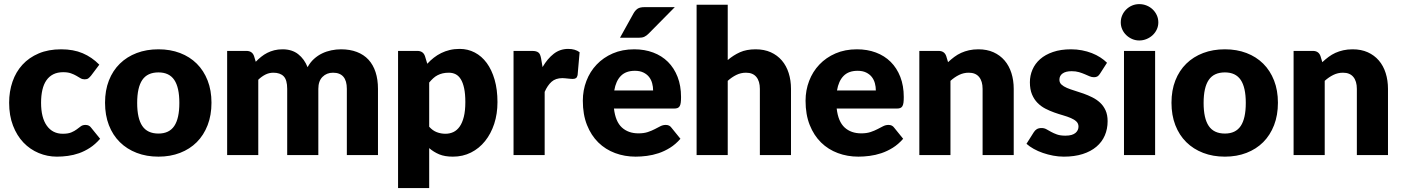

<svg xmlns="http://www.w3.org/2000/svg" viewBox="-20 -772 6978 956"><path d="M433.5 -395.5Q426.5 -387 420 -382Q413.5 -377 401.5 -377Q390 -377 380.8 -382.5Q371.5 -388 360 -394.8Q348.5 -401.5 333 -407Q317.5 -412.5 294.5 -412.5Q266 -412.5 245.2 -402Q224.5 -391.5 211 -372Q197.5 -352.5 191 -324.2Q184.5 -296 184.5 -260.5Q184.5 -186 213.2 -146Q242 -106 292.5 -106Q319.5 -106 335.2 -112.8Q351 -119.5 362 -127.8Q373 -136 382.2 -143Q391.5 -150 405.5 -150Q424 -150 433.5 -136.5L478.5 -81Q454.5 -53.5 428 -36.2Q401.5 -19 373.8 -9.2Q346 0.5 318 4.2Q290 8 263.5 8Q216 8 172.8 -10Q129.5 -28 96.8 -62.2Q64 -96.5 44.8 -146.5Q25.5 -196.5 25.5 -260.5Q25.5 -316.5 42.2 -365.2Q59 -414 91.8 -449.8Q124.5 -485.5 172.8 -506Q221 -526.5 284.5 -526.5Q345.5 -526.5 391.5 -507Q437.5 -487.5 474.5 -450Z M769 -526.5Q828 -526.5 876.5 -508Q925 -489.5 959.8 -455Q994.5 -420.5 1013.8 -371.2Q1033 -322 1033 -260.5Q1033 -198.5 1013.8 -148.8Q994.5 -99 959.8 -64.2Q925 -29.5 876.5 -10.8Q828 8 769 8Q709.5 8 660.8 -10.8Q612 -29.5 576.8 -64.2Q541.5 -99 522.2 -148.8Q503 -198.5 503 -260.5Q503 -322 522.2 -371.2Q541.5 -420.5 576.8 -455Q612 -489.5 660.8 -508Q709.5 -526.5 769 -526.5ZM769 -107Q822.5 -107 847.8 -144.8Q873 -182.5 873 -259.5Q873 -336.5 847.8 -374Q822.5 -411.5 769 -411.5Q714 -411.5 688.5 -374Q663 -336.5 663 -259.5Q663 -182.5 688.5 -144.8Q714 -107 769 -107Z M1111 0V-518.5H1207Q1236 -518.5 1245 -492.5L1253.5 -464.5Q1266.5 -478 1280.5 -489.2Q1294.5 -500.5 1310.8 -508.8Q1327 -517 1345.8 -521.8Q1364.5 -526.5 1387 -526.5Q1434 -526.5 1464.8 -502.2Q1495.5 -478 1511.5 -437.5Q1524.5 -461.5 1543.2 -478.5Q1562 -495.5 1583.8 -506Q1605.5 -516.5 1629.8 -521.5Q1654 -526.5 1678 -526.5Q1722.5 -526.5 1757 -513.2Q1791.5 -500 1814.8 -474.8Q1838 -449.5 1850 -412.8Q1862 -376 1862 -329.5V0H1707V-329.5Q1707 -410 1638 -410Q1606.5 -410 1585.8 -389.2Q1565 -368.5 1565 -329.5V0H1410V-329.5Q1410 -374 1392.5 -392Q1375 -410 1341 -410Q1320 -410 1301.2 -400.5Q1282.5 -391 1266 -375V0Z M1962 164.5V-518.5H2058Q2087 -518.5 2096 -492.5L2107.5 -454.5Q2122.5 -471 2139.8 -484.5Q2157 -498 2176.8 -507.8Q2196.5 -517.5 2219.2 -523Q2242 -528.5 2269 -528.5Q2309.5 -528.5 2344 -510.5Q2378.5 -492.5 2403.5 -458.5Q2428.5 -424.5 2442.8 -375.2Q2457 -326 2457 -263.5Q2457 -205 2440.8 -155.5Q2424.5 -106 2395.2 -69.5Q2366 -33 2325.2 -12.5Q2284.5 8 2235 8Q2194.5 8 2167 -3.5Q2139.5 -15 2117 -34.5V164.5ZM2215 -410Q2198 -410 2184.2 -406.8Q2170.5 -403.5 2158.8 -397.5Q2147 -391.5 2137 -382.2Q2127 -373 2117 -361V-141Q2134.5 -121.5 2155 -113.8Q2175.5 -106 2198 -106Q2219.5 -106 2237.5 -114.5Q2255.5 -123 2268.8 -141.8Q2282 -160.5 2289.5 -190.5Q2297 -220.5 2297 -263.5Q2297 -304.5 2291 -332.5Q2285 -360.5 2274.2 -377.8Q2263.5 -395 2248.5 -402.5Q2233.5 -410 2215 -410Z M2537 0V-518.5H2629Q2640.5 -518.5 2648.2 -516.5Q2656 -514.5 2661.2 -510.2Q2666.5 -506 2669.2 -499Q2672 -492 2674 -482L2681.5 -438Q2706 -480 2737.2 -504.2Q2768.5 -528.5 2809 -528.5Q2844 -528.5 2866 -512L2856 -398Q2853.5 -387 2847.8 -383Q2842 -379 2832 -379Q2828 -379 2821.5 -379.5Q2815 -380 2808 -380.8Q2801 -381.5 2793.8 -382.2Q2786.5 -383 2780.5 -383Q2746.5 -383 2726.2 -364.8Q2706 -346.5 2692 -314.5V0Z M2882 0ZM3138 -526.5Q3189.5 -526.5 3232.2 -510.5Q3275 -494.5 3305.8 -464Q3336.5 -433.5 3353.8 -389.2Q3371 -345 3371 -289Q3371 -271.5 3369.5 -260.5Q3368 -249.5 3364 -243Q3360 -236.5 3353.2 -234Q3346.5 -231.5 3336 -231.5H3037Q3044.5 -166.5 3076.5 -137.2Q3108.5 -108 3159 -108Q3186 -108 3205.5 -114.5Q3225 -121 3240.2 -129Q3255.5 -137 3268.2 -143.5Q3281 -150 3295 -150Q3313.5 -150 3323 -136.5L3368 -81Q3344 -53.5 3316.2 -36.2Q3288.5 -19 3259.2 -9.2Q3230 0.5 3200.8 4.2Q3171.5 8 3145 8Q3090.5 8 3042.8 -9.8Q2995 -27.5 2959.2 -62.5Q2923.5 -97.5 2902.8 -149.5Q2882 -201.5 2882 -270.5Q2882 -322.5 2899.8 -369Q2917.5 -415.5 2950.8 -450.5Q2984 -485.5 3031.2 -506Q3078.5 -526.5 3138 -526.5ZM3141 -419.5Q3096.5 -419.5 3071.5 -394.2Q3046.5 -369 3038.5 -321.5H3232Q3232 -340 3227.2 -357.5Q3222.5 -375 3211.8 -388.8Q3201 -402.5 3183.5 -411Q3166 -419.5 3141 -419.5ZM3340 -736.5 3210 -605Q3198.5 -593.5 3188 -588.8Q3177.5 -584 3160 -584H3067L3135 -706.5Q3143.5 -721 3155 -728.8Q3166.5 -736.5 3190 -736.5Z M3448.5 0V-748.5H3603.5V-473Q3631.5 -497 3664.2 -511.8Q3697 -526.5 3742.5 -526.5Q3785 -526.5 3817.8 -511.8Q3850.5 -497 3873 -470.8Q3895.5 -444.5 3907 -408.2Q3918.5 -372 3918.5 -329.5V0H3763.5V-329.5Q3763.5 -367.5 3746 -388.8Q3728.5 -410 3694.5 -410Q3669 -410 3646.5 -399Q3624 -388 3603.5 -369.5V0Z M4247 -526.5Q4298.5 -526.5 4341.2 -510.5Q4384 -494.5 4414.8 -464Q4445.5 -433.5 4462.8 -389.2Q4480 -345 4480 -289Q4480 -271.5 4478.5 -260.5Q4477 -249.5 4473 -243Q4469 -236.5 4462.2 -234Q4455.5 -231.5 4445 -231.5H4146Q4153.5 -166.5 4185.5 -137.2Q4217.5 -108 4268 -108Q4295 -108 4314.5 -114.5Q4334 -121 4349.2 -129Q4364.5 -137 4377.2 -143.5Q4390 -150 4404 -150Q4422.5 -150 4432 -136.5L4477 -81Q4453 -53.5 4425.2 -36.2Q4397.5 -19 4368.2 -9.2Q4339 0.5 4309.8 4.2Q4280.5 8 4254 8Q4199.5 8 4151.8 -9.8Q4104 -27.5 4068.2 -62.5Q4032.5 -97.5 4011.8 -149.5Q3991 -201.5 3991 -270.5Q3991 -322.5 4008.8 -369Q4026.5 -415.5 4059.8 -450.5Q4093 -485.5 4140.2 -506Q4187.5 -526.5 4247 -526.5ZM4250 -419.5Q4205.5 -419.5 4180.5 -394.2Q4155.5 -369 4147.5 -321.5H4341Q4341 -340 4336.2 -357.5Q4331.5 -375 4320.8 -388.8Q4310 -402.5 4292.5 -411Q4275 -419.5 4250 -419.5Z M4557.5 0V-518.5H4653.5Q4682.5 -518.5 4691.5 -492.5L4700.5 -462.5Q4715.5 -476.5 4731.5 -488.5Q4747.5 -500.5 4765.8 -508.8Q4784 -517 4805.2 -521.8Q4826.5 -526.5 4851.5 -526.5Q4894 -526.5 4926.8 -511.8Q4959.5 -497 4982 -470.8Q5004.5 -444.5 5016 -408.2Q5027.5 -372 5027.5 -329.5V0H4872.5V-329.5Q4872.5 -367.5 4855 -388.8Q4837.5 -410 4803.5 -410Q4778 -410 4755.5 -399Q4733 -388 4712.5 -369.5V0Z M5457 -405Q5451 -395.5 5444.2 -391.5Q5437.5 -387.5 5427 -387.5Q5416 -387.5 5405 -392.2Q5394 -397 5381.2 -402.5Q5368.5 -408 5352.5 -412.8Q5336.5 -417.5 5316 -417.5Q5286.5 -417.5 5270.8 -406.2Q5255 -395 5255 -375Q5255 -360.5 5265.2 -351Q5275.5 -341.5 5292.5 -334.2Q5309.5 -327 5331 -320.5Q5352.5 -314 5375 -306Q5397.5 -298 5419 -287.2Q5440.5 -276.5 5457.5 -260.8Q5474.5 -245 5484.8 -222.5Q5495 -200 5495 -168.5Q5495 -130 5481 -97.5Q5467 -65 5439.2 -41.5Q5411.5 -18 5370.8 -5Q5330 8 5277 8Q5250.5 8 5224 3Q5197.5 -2 5172.8 -10.5Q5148 -19 5127 -30.8Q5106 -42.5 5091 -56L5127 -113Q5133 -123 5142.2 -128.8Q5151.5 -134.5 5166 -134.5Q5179.5 -134.5 5190.2 -128.5Q5201 -122.5 5213.5 -115.5Q5226 -108.5 5242.8 -102.5Q5259.5 -96.5 5285 -96.5Q5303 -96.5 5315.5 -100.2Q5328 -104 5335.5 -110.5Q5343 -117 5346.5 -125Q5350 -133 5350 -141.5Q5350 -157 5339.5 -167Q5329 -177 5312 -184.2Q5295 -191.5 5273.2 -197.8Q5251.5 -204 5229 -212Q5206.5 -220 5184.8 -231.2Q5163 -242.5 5146 -259.8Q5129 -277 5118.5 -302Q5108 -327 5108 -362.5Q5108 -395.5 5120.8 -425.2Q5133.5 -455 5159 -477.5Q5184.5 -500 5223 -513.2Q5261.5 -526.5 5313 -526.5Q5341 -526.5 5367.2 -521.5Q5393.5 -516.5 5416.5 -507.5Q5439.5 -498.5 5458.5 -486.2Q5477.5 -474 5492 -459.5Z M5731.5 -518.5V0H5576.5V-518.5ZM5747.5 -660.5Q5747.5 -642 5740 -625.8Q5732.5 -609.5 5719.5 -597.2Q5706.5 -585 5689.2 -577.8Q5672 -570.5 5652.5 -570.5Q5633.5 -570.5 5617 -577.8Q5600.5 -585 5587.8 -597.2Q5575 -609.5 5567.8 -625.8Q5560.5 -642 5560.5 -660.5Q5560.5 -679.5 5567.8 -696Q5575 -712.5 5587.8 -725Q5600.5 -737.5 5617 -744.5Q5633.5 -751.5 5652.5 -751.5Q5672 -751.5 5689.2 -744.5Q5706.5 -737.5 5719.5 -725Q5732.5 -712.5 5740 -696Q5747.5 -679.5 5747.5 -660.5Z M6079 -526.5Q6138 -526.5 6186.5 -508Q6235 -489.5 6269.8 -455Q6304.5 -420.5 6323.8 -371.2Q6343 -322 6343 -260.5Q6343 -198.5 6323.8 -148.8Q6304.5 -99 6269.8 -64.2Q6235 -29.5 6186.5 -10.8Q6138 8 6079 8Q6019.5 8 5970.8 -10.8Q5922 -29.5 5886.8 -64.2Q5851.5 -99 5832.2 -148.8Q5813 -198.5 5813 -260.5Q5813 -322 5832.2 -371.2Q5851.5 -420.5 5886.8 -455Q5922 -489.5 5970.8 -508Q6019.5 -526.5 6079 -526.5ZM6079 -107Q6132.5 -107 6157.8 -144.8Q6183 -182.5 6183 -259.5Q6183 -336.5 6157.8 -374Q6132.5 -411.5 6079 -411.5Q6024 -411.5 5998.5 -374Q5973 -336.5 5973 -259.5Q5973 -182.5 5998.5 -144.8Q6024 -107 6079 -107Z M6421 0V-518.5H6517Q6546 -518.5 6555 -492.5L6564 -462.5Q6579 -476.5 6595 -488.5Q6611 -500.5 6629.2 -508.8Q6647.5 -517 6668.8 -521.8Q6690 -526.5 6715 -526.5Q6757.5 -526.5 6790.2 -511.8Q6823 -497 6845.5 -470.8Q6868 -444.5 6879.5 -408.2Q6891 -372 6891 -329.5V0H6736V-329.5Q6736 -367.5 6718.5 -388.8Q6701 -410 6667 -410Q6641.5 -410 6619 -399Q6596.5 -388 6576 -369.5V0Z"/></svg>

Font: Lato Black
Style: Regular
Weight: 900
Designer: Lukasz Dziedzic
Foundry: tyPoland Lukasz Dziedzic
Version: Version 2.007; 2014-02-27